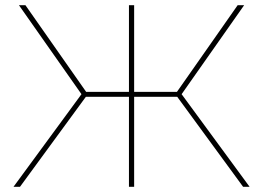

<svg xmlns="http://www.w3.org/2000/svg" viewBox="-20 -720 1014 740"><path d="M78 -700H53L294 -357L32 0H57L311 -347H477V0H497V-347H663L917 0H942L680 -357L921 -700H896L662 -366H497V-700H477V-366H312Z"/></svg>

Font: Montserrat-Alt1 Thin
Style: Regular
Weight: 100
Designer: Differentunic
Foundry: Differentunic
Version: Version 7.222